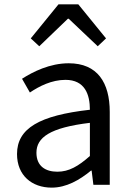

<svg xmlns="http://www.w3.org/2000/svg" viewBox="-20 -847 604 880"><path d="M217 13C284 13 345 -22 397 -65H400L408 0H483V-334C483 -468 427 -557 295 -557C208 -557 131 -518 81 -486L117 -423C160 -452 217 -481 280 -481C369 -481 392 -414 392 -344C161 -318 58 -259 58 -141C58 -43 126 13 217 13ZM243 -60C189 -60 147 -85 147 -147C147 -217 209 -262 392 -284V-132C339 -85 296 -60 243 -60ZM121 -671 160 -635 291 -761H295L428 -635L466 -671L339 -827H248Z"/></svg>

Font: Noto Sans T Chinese Regular
Style: Regular
Weight: 400
Designer: Ryoko NISHIZUKA (kana & ideographs); Paul D. Hunt (Latin, Greek & Cyrillic); Wenlong ZHANG (bopomofo); Sandoll Communica
Foundry: Adobe Systems Incorporated
Version: Version 1.000;PS 1;hotconv 1.0.78;makeotf.lib2.5.61930